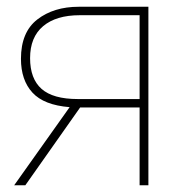

<svg xmlns="http://www.w3.org/2000/svg" viewBox="-20 -548 551 568"><path d="M55 0H22L186 -231Q110 -237 76 -274Q42 -311 42 -374Q42 -453 90.5 -490.5Q139 -528 213 -528H419V0H393V-230H217ZM69 -376Q69 -315 103 -285Q137 -255 210 -255H393V-503H216Q146 -503 107.5 -470.5Q69 -438 69 -376Z"/></svg>

Font: Noto Sans Thin
Style: Regular
Weight: 100
Designer: Monotype Design Team
Foundry: Monotype Imaging Inc.
Version: Version 2.007